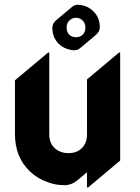

<svg xmlns="http://www.w3.org/2000/svg" viewBox="-20 -781 597 820"><path d="M311 -760.7Q322.3 -760.7 330.6 -758.8Q358.9 -752.4 377 -734.4Q406.2 -706.5 406.2 -666.5Q406.2 -654.3 400.9 -645Q396.5 -637.2 385.3 -628.4L323.2 -576.2Q312 -566.4 298.8 -566.4Q287.6 -566.4 279.8 -568.4Q251 -574.7 232.4 -592.3Q203.6 -620.1 203.6 -661.1Q203.6 -672.4 209 -682.1Q213.9 -690.4 224.6 -698.7L286.6 -750.5Q298.3 -760.7 311 -760.7ZM304.2 -705.1Q288.6 -705.1 276.4 -693.4Q264.6 -682.6 264.6 -663.6Q264.6 -644 275.6 -633.1Q286.6 -622.1 304.7 -622.1Q322.8 -622.1 334 -633.8Q344.7 -644.5 344.7 -663.3Q344.7 -682.1 332.5 -693.8Q321.3 -705.1 304.2 -705.1ZM356.4 19.5H351.6V-45.4L312 -12.2Q285.6 9.8 256.8 9.8Q231.4 9.8 213.9 5.9Q149.9 -8.8 107.9 -48.8Q43.9 -109.9 43.9 -208.5V-438L185.5 -556.6H190.4V-208.5Q190.4 -168.5 214.4 -147.5Q238.3 -127 272.5 -127Q307.6 -127 328.6 -147.5Q351.6 -168.9 351.6 -208.5V-441.9L488.3 -556.6H493.2V-95.2Z"/></svg>

Font: Gothica
Style: Bold
Weight: 700
Designer: Wojciech Kalinowski "wmk69" (wmk69@o2.pl)
Foundry: Wojciech Kalinowski "wmk69" (wmk69@o2.pl)
Version: Version 2.1.0; 2021-05-14